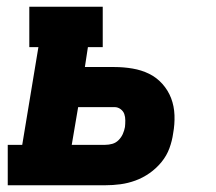

<svg xmlns="http://www.w3.org/2000/svg" viewBox="-20 -550 640 570"><path d="M3 0V-120H46L94 -410H67V-530H285V-410H241L232 -351H320Q347 -351 373.5 -346.5Q400 -342 422.5 -331Q445 -320 462 -301Q479 -282 488 -258.5Q497 -235 498 -208Q499 -181 494 -154Q491 -132 483 -110Q475 -88 459.5 -69Q444 -50 424 -36Q404 -22 382 -14Q360 -6 337.5 -3Q315 0 292 0ZM193 -120H292Q303 -120 313.5 -123Q324 -126 332 -134Q340 -142 344.5 -152Q349 -162 351 -173Q352 -182 352 -192.5Q352 -203 349 -211.5Q346 -220 338 -226Q330 -232 320 -232H212Z"/></svg>

Font: Iosevka Curly Slab HvExObl
Style: Regular
Weight: 900
Width: 7
Italic angle: -9°
Monospace: yes
Designer: Belleve Invis
Foundry: Belleve Invis
Version: Version 11.1.0; ttfautohint (v1.8.3)